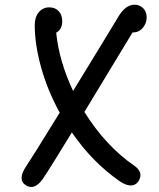

<svg xmlns="http://www.w3.org/2000/svg" viewBox="-20 -764 660 796"><path d="M87 4Q50.5 -19.5 90 -77Q112.5 -110 227.5 -297Q177 -389 150.5 -484.5Q124 -580 124 -659.5Q124 -693.5 141 -713.5Q158 -733.5 184.5 -733.5Q209 -733.5 223.5 -717.5Q238 -701.5 238 -676.5Q238 -642 213 -628.5Q225 -510 283 -387Q440 -643 469 -692Q499.5 -744.5 538 -744.5Q559 -744.5 573.5 -730Q588 -715.5 588 -692Q588 -667 571.5 -648Q555 -629 529.5 -629.5Q506.5 -592 436 -475.2Q365.5 -358.5 330 -300Q416.5 -160 538 -76Q556 -63.5 561 -47.2Q566 -31 553 -11Q528.5 21.5 477 -12Q362 -92 278 -215Q189 -69 158 -23Q123 27 87 4Z"/></svg>

Font: Monaspace Radon
Style: Regular
Weight: 400
Designer: Riley Cran & the Lettermatic Team
Foundry: Lettermatic
Version: Version 1.000 (Monaspace Radon)